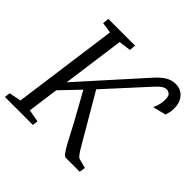

<svg xmlns="http://www.w3.org/2000/svg" viewBox="-188 -933 1112 1112"><g transform="rotate(45 368.0 -376.5)"><path d="M-1.5 0 3 -34.5 76.5 -49 164.5 -694.5 98.5 -704.5 102.5 -743H321.5L317.5 -704.5L243.5 -694.5L191.5 -313L488 -643Q508 -665 525.8 -685Q543.5 -705 561.8 -720.2Q580 -735.5 600.8 -744.2Q621.5 -753 646.5 -753Q671.5 -753 692.5 -740.8Q713.5 -728.5 726.2 -705Q739 -681.5 739 -647.5Q739 -628.5 737 -617.8Q735 -607 728.5 -585.5L647.5 -565.5Q659 -590 662.8 -609.5Q666.5 -629 666.5 -644.5Q666.5 -675.5 654.5 -684.8Q642.5 -694 629.5 -694Q618.5 -694 606.8 -687.2Q595 -680.5 583.5 -669.5Q572 -658.5 561.2 -646.2Q550.5 -634 540.5 -623.5L341 -405L457.5 -206Q479.5 -168.5 495 -141.5Q510.5 -114.5 521.5 -96.5Q532.5 -78.5 540.8 -68Q549 -57.5 555.5 -53L617 -36.5L611 0H496Q487.5 0 475 -17.2Q462.5 -34.5 447.5 -61.5Q432.5 -88.5 417 -119Q401.5 -149.5 386.5 -177L290 -351L181.5 -237.5L155.5 -47L231.5 -33.5L228 0Z"/></g></svg>

Font: Merriweather 20pt Light
Style: Italic
Weight: 300
Italic angle: -7.8°
Version: Version 2.101